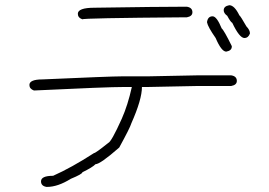

<svg xmlns="http://www.w3.org/2000/svg" viewBox="-20 -610 1040 743"><path d="M693.4 -584H703.1Q724.6 -580.6 724.6 -562.5Q724.6 -546.9 703.1 -543H695.3Q298.8 -540 298.8 -535.2Q281.2 -541.5 281.2 -556.6Q281.2 -580.1 345.7 -580.1Q596.2 -584 693.4 -584ZM742.2 -318.4H875Q896.5 -314.9 896.5 -296.9Q896.5 -281.2 875 -277.3H748Q573.7 -273.4 554.7 -273.4H529.3Q529.3 -225.1 488.3 -132.8Q483.4 -115.7 441.4 -39.1Q367.7 25.4 349.6 25.4Q337.9 37.6 298.8 56.6Q298.8 63.5 253.9 82Q203.6 113.3 162.1 113.3H160.2Q138.7 109.9 138.7 91.8Q138.7 70.3 185.5 70.3Q255.9 39.1 343.8 -17.6Q350.1 -17.6 398.4 -56.6Q410.6 -60.1 451.2 -150.4Q474.6 -203.1 490.2 -273.4H462.9Q392.1 -273.4 111.3 -259.8Q93.8 -266.1 93.8 -281.2Q93.8 -302.7 144.5 -302.7Q407.2 -314.5 449.2 -314.5H548.8Q723.1 -318.4 742.2 -318.4ZM867.2 -589.8Q887.2 -589.8 906.2 -550.8Q911.1 -547.4 933.6 -507.8Q947.3 -493.7 947.3 -480.5Q940.9 -462.9 925.8 -462.9Q906.7 -462.9 878.9 -521.5Q872.1 -524.9 859.4 -548.8Q845.7 -558.6 845.7 -570.3Q845.7 -585.9 867.2 -589.8ZM802.7 -546.9Q818.8 -546.9 837.9 -500Q846.7 -493.2 877 -431.6V-429.7Q877 -414.1 855.5 -410.2Q836.9 -410.2 814.5 -462.9Q784.2 -506.3 781.2 -523.4V-525.4Q784.7 -546.9 802.7 -546.9Z"/></svg>

Font: CEF Fonts CJK
Style: Regular
Weight: 400
Designer: PartyBoss (派对大魔王)
Version: Release 2.25